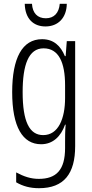

<svg xmlns="http://www.w3.org/2000/svg" viewBox="-20 -748 482 1009"><path d="M331 -728H294C290 -680 264 -652 221 -652C177 -652 151 -679 148 -728H110C112 -649 156 -609 219 -609C286 -609 330 -655 331 -728ZM201 -542C97 -542 44 -443 44 -264C44 -81 99 10 196 10C258 10 300 -31 322 -93H325C322 -57 322 -28 322 -2V30C322 146 275 192 184 192C142 192 106 180 65 158V210C101 231 139 241 185 241C317 241 375 164 375 20V-532H331L325 -453H321C299 -506 263 -542 201 -542ZM209 -494C289 -494 322 -419 322 -300V-233C322 -125 287 -38 207 -38C135 -38 99 -108 99 -264C99 -407 130 -494 209 -494Z"/></svg>

Font: Noto Sans Khmer UI ExtraCondensed Light
Style: Regular
Weight: 300
Width: 2
Designer: Danh Hong and the Monotype Design Team
Foundry: Monotype Imaging Inc.
Version: Version 2.002